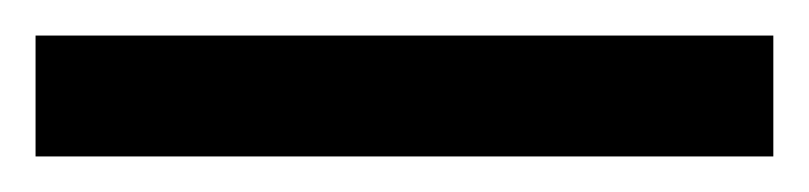

<svg xmlns="http://www.w3.org/2000/svg" viewBox="-22 70 455 108"><path d="M413 158V90H-2V158Z"/></svg>

Font: Noto Kufi Arabic
Style: Bold
Weight: 700
Designer: Monotype Design Team, David Williams, Khaled Hosny
Foundry: Google LLC
Version: Version 2.109